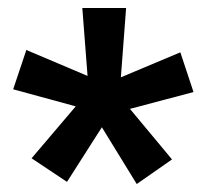

<svg xmlns="http://www.w3.org/2000/svg" viewBox="-20 -731 509 484"><path d="M170.9 -462.9 13.2 -505.9 46.4 -605 200.7 -539.6 187.5 -710.9H297.9L284.7 -536.1L434.6 -599.1L467.8 -499L307.6 -456.5L413.6 -329.1L324.7 -267.1L236.8 -410.2L148.9 -272.5L59.6 -332Z"/></svg>

Font: Heebo Black
Style: Regular
Weight: 900
Designer: Oded Ezer
Foundry: Ezer Type House
Version: Version 3.100